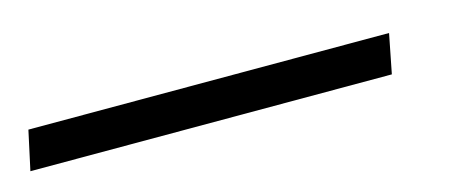

<svg xmlns="http://www.w3.org/2000/svg" viewBox="-98 -38 576 235"><g transform="rotate(-15 190.0 79.0)"><path d="M-65.4 53.7H391.6L381.8 103.5H-76.2Z"/></g></svg>

Font: Dinish
Style: Italic
Weight: 400
Italic angle: -12°
Designer: Bert Driehuis
Foundry: Playbeing
Version: Version 3.002; git-62d0f29-release